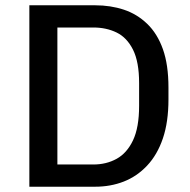

<svg xmlns="http://www.w3.org/2000/svg" viewBox="-20 -706 720 726"><path d="M91 0V-686H340Q398 -686 448 -669.5Q498 -653 536.5 -616Q575 -579 596 -520Q617 -461 617 -375V-330Q617 -245 596 -183Q575 -121 536.5 -80Q498 -39 448 -19.5Q398 0 340 0ZM197 -84H333Q382 -84 421 -105.5Q460 -127 483 -175.5Q506 -224 506 -306V-392Q506 -472 483 -518Q460 -564 421 -583Q382 -602 333 -602H197Z"/></svg>

Font: Chivo Medium
Style: Regular
Weight: 400
Version: Version 2.002